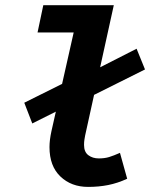

<svg xmlns="http://www.w3.org/2000/svg" viewBox="-20 -721 640 753"><path d="M106.6 -236.8 75.2 -318.1 238 -399.2 358.3 -449.7 515.7 -529.9 548.7 -448.6 334.8 -341.9 215.5 -291.4ZM325.6 12Q259.5 12 216.8 -28.9Q174.1 -69.8 174.1 -143.8Q174.1 -158.1 176 -173.6Q177.9 -189.1 181.7 -206.3L269 -593.8H127.3L149.8 -700.6H426.3L313.9 -189.6Q312.6 -182.3 311.1 -173.4Q309.6 -164.6 309.6 -152.7Q309.6 -125 326.4 -112.4Q343.2 -99.7 367.6 -99.7Q390.3 -99.7 408 -105.1Q425.8 -110.6 450.5 -121.5L478.8 -20Q440.9 -2.5 404.2 4.7Q367.5 12 325.6 12Z"/></svg>

Font: SourceCodeVF
Style: Italic
Weight: 200
Italic angle: -11°
Monospace: yes
Designer: Paul D. Hunt, Teo Tuominen
Foundry: Adobe
Version: Version 1.026;hotconv 1.1.0;makeotfexe 2.6.0